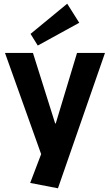

<svg xmlns="http://www.w3.org/2000/svg" viewBox="-20 -826 593 1037"><path d="M143 162 223 -48 211 31 7 -540H158L278 -159H281L396 -540H547L293 191ZM408 -703 184 -580 145 -643 343 -806Z"/></svg>

Font: Pathway Extreme SemiCondensed
Style: Bold
Weight: 700
Width: 4
Version: Version 1.001;gftools[0.9.26]